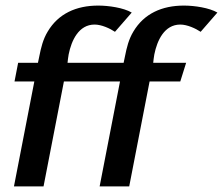

<svg xmlns="http://www.w3.org/2000/svg" viewBox="-20 -668 799 688"><path d="M30 0H136L209 -376H410L337 0H443L516 -376H626L647 -443H529C530 -452 531 -462 533 -473C543 -523 569 -580 626 -580C651 -580 681 -566 699 -554L759 -623C730 -640 677 -648 639 -648C560 -648 496 -619 458 -555C441 -527 434 -497 428 -467L423 -443H222C223 -452 224 -462 226 -473C236 -523 262 -580 319 -580C344 -580 374 -566 392 -554L452 -623C423 -640 370 -648 332 -648C253 -648 189 -619 151 -555C134 -527 127 -497 121 -467L116 -443H45L32 -376H103Z"/></svg>

Font: KpSans
Style: BoldItalic
Weight: 700
Italic angle: -11°
Version: Version 0.66